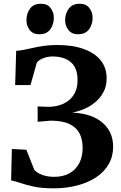

<svg xmlns="http://www.w3.org/2000/svg" viewBox="-20 -990 645 1020"><path d="M263.5 10.5Q202.5 10.5 160.5 1.5Q118.5 -7.5 89.8 -17.5Q61 -27.5 39 -31.5L43 -198.5L120 -194.5L162.5 -87Q174 -75 190.5 -66.8Q207 -58.5 226.8 -54.5Q246.5 -50.5 267 -50.5Q315.5 -50.5 349.2 -69.5Q383 -88.5 401 -123.2Q419 -158 419 -205.5Q419 -249 402.5 -281.2Q386 -313.5 348.5 -331.2Q311 -349 248.5 -349L180 -343V-424.5L237 -422.5Q265.5 -422.5 293.2 -430.2Q321 -438 343.2 -455Q365.5 -472 378.8 -499Q392 -526 392 -564.5Q392 -629 356.5 -659.5Q321 -690 259 -690Q231 -690 207 -679.5Q183 -669 175.5 -657L142 -538H60.5L66 -720Q86 -721 109 -725.8Q132 -730.5 159 -736.5Q186 -742.5 216.8 -746.8Q247.5 -751 283 -751Q365 -751 424 -730Q483 -709 514.8 -669.5Q546.5 -630 546.5 -573.5Q546.5 -532.5 529.8 -501Q513 -469.5 486 -447Q459 -424.5 426.8 -411Q394.5 -397.5 364 -392Q432.5 -389 481 -366Q529.5 -343 555.2 -303.2Q581 -263.5 581 -210.5Q581 -159 557.5 -118Q534 -77 491.2 -48.5Q448.5 -20 390.5 -4.8Q332.5 10.5 263.5 10.5ZM188.5 -808Q155 -808 137.8 -830.5Q120.5 -853 120.5 -882.5Q120.5 -918 139.5 -944Q158.5 -970 197 -970H198Q232 -970 249 -947.2Q266 -924.5 266 -895.5Q266 -860 247 -834Q228 -808 189.5 -808ZM394.5 -808Q361 -808 343.5 -830.5Q326 -853 326 -882.5Q326 -918 345.2 -944Q364.5 -970 403 -970H404Q437.5 -970 454.8 -947.2Q472 -924.5 472 -895.5Q472 -860 452.8 -834Q433.5 -808 395.5 -808Z"/></svg>

Font: Merriweather 20pt
Style: Bold
Weight: 700
Version: Version 2.100